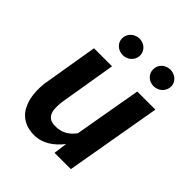

<svg xmlns="http://www.w3.org/2000/svg" viewBox="-204 -858 996 996"><g transform="rotate(45 293.5 -360.5)"><path d="M360.8 -74.7Q346.2 -56.2 329.6 -40.5Q313 -24.9 293.9 -13.4Q274.9 -2 253.2 4.4Q231.4 10.7 207.5 10.3Q175.3 9.8 151.1 0.5Q127 -8.8 109.4 -24.9Q91.8 -41 80.8 -62.5Q69.8 -84 64 -108.9Q58.1 -133.8 57.4 -161.1Q56.6 -188.5 59.6 -215.8L111.8 -528.3H244.1L191.9 -214.4Q189.5 -193.8 189.2 -173.6Q189 -153.3 194.6 -137.2Q200.2 -121.1 213.9 -110.8Q227.5 -100.6 252.9 -100.1Q288.6 -99.1 316.2 -114Q343.8 -128.9 364.3 -157.2L429.2 -528.3H562L470.2 0H350.6ZM178.2 -667.5Q178.2 -681.2 183.3 -692.6Q188.5 -704.1 197.3 -712.4Q206.1 -720.7 217.8 -725.6Q229.5 -730.5 242.7 -731Q255.4 -731 267.1 -726.8Q278.8 -722.7 287.8 -714.6Q296.9 -706.5 302.2 -695.6Q307.6 -684.6 307.6 -671.4Q307.6 -657.7 302.5 -646.5Q297.4 -635.3 288.6 -626.7Q279.8 -618.2 268.3 -613.5Q256.8 -608.9 243.7 -608.4Q230.5 -608.4 218.8 -612.5Q207 -616.7 198 -624.5Q189 -632.3 183.6 -643.3Q178.2 -654.3 178.2 -667.5ZM405.8 -667.5Q405.8 -681.2 410.6 -692.4Q415.5 -703.6 424.3 -712.2Q433.1 -720.7 444.8 -725.3Q456.5 -730 469.7 -730.5Q482.4 -730.5 494.1 -726.3Q505.9 -722.2 514.9 -714.4Q523.9 -706.5 529.5 -695.6Q535.2 -684.6 535.2 -671.4Q535.2 -657.7 530 -646.2Q524.9 -634.8 516.1 -626.2Q507.3 -617.7 495.6 -612.8Q483.9 -607.9 470.7 -607.4Q457.5 -607.4 445.8 -611.6Q434.1 -615.7 425.3 -623.8Q416.5 -631.8 411.1 -643.1Q405.8 -654.3 405.8 -667.5Z"/></g></svg>

Font: TypoPRO Roboto Mono
Style: Bold Italic
Weight: 700
Designer: Google
Version: Version 2.000986; 2015; ttfautohint (v1.3)